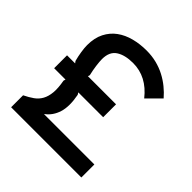

<svg xmlns="http://www.w3.org/2000/svg" viewBox="-210 -989 1158 1158"><g transform="rotate(45 369.0 -410.0)"><path d="M668 -688 585 -605Q503 -709 387 -709Q318 -709 277.5 -682.5Q237 -656 237 -593Q237 -572 241.5 -538.5Q246 -505 254 -472L250 -460H490V-350H278L286 -337Q302 -252 285 -198Q268 -144 226 -113V-111H654V0H55V-102Q88 -118 113.5 -136Q139 -154 153.5 -180.5Q168 -207 171.5 -244.5Q175 -282 165 -337L169 -350H72V-460H141L132 -472Q124 -502 119 -534Q114 -566 114 -589Q114 -651 136.5 -695Q159 -739 197 -766.5Q235 -794 285 -807Q335 -820 391 -820Q436 -820 476 -810Q516 -800 550.5 -782Q585 -764 614.5 -740Q644 -716 668 -688Z"/></g></svg>

Font: Sinkin Sans 500 Medium
Style: 500 Medium
Weight: 500
Designer: Keith Bates
Foundry: K-Type
Version: Sinkin Sans (version 1.0)  by Keith Bates   •   © 2014   www